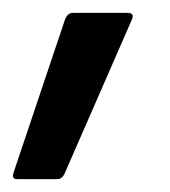

<svg xmlns="http://www.w3.org/2000/svg" viewBox="-54 -141 264 298"><path d="M-28 137Q-36 137 -33 127L47 -111Q51 -121 59 -121H144Q150 -121 151.5 -118Q153 -115 150 -109L46 129Q42 137 35 137Z"/></svg>

Font: Sofia Sans Extra Condensed SemiBold
Style: Italic
Weight: 600
Italic angle: -9°
Designer: Botio Nikoltchev, Ani Petrova
Foundry: lettersoup
Version: Version 4.101